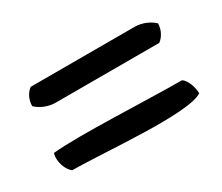

<svg xmlns="http://www.w3.org/2000/svg" viewBox="-62 -550 635 549"><g transform="rotate(-30 255.5 -275.0)"><path d="M478 -156C422 -120 158 -147 54 -147C38 -157 25 -191 33 -216C121 -225 336 -213 454 -213C467 -205 478 -178 478 -156ZM476 -388C476 -367 464 -347 451 -338H109C83 -338 59 -350 46 -363C46 -385 57 -404 70 -413H413C439 -413 463 -401 476 -388Z"/></g></svg>

Font: Snowfall
Style: Rev
Weight: 400
Designer: Jasper
Foundry: Cannot Into Space Fonts
Version: Version 0.9